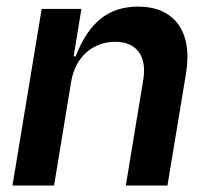

<svg xmlns="http://www.w3.org/2000/svg" viewBox="-20 -573 646 593"><path d="M199.6 -319.6C212.4 -398.4 267.8 -443.9 335.9 -443.9C401.6 -443.9 434.3 -400.2 422.6 -327.4L368.6 0H497.2L554.7 -347.3C576 -478 516 -552.6 407 -552.6C318.5 -552.6 255.7 -507.8 213.8 -399.1H207.4L231.5 -545.5H108.7L18.5 0H147Z"/></svg>

Font: Riot Sans 2.0
Style: Bold Italic
Weight: 600
Italic angle: -9.39999°
Designer: Rasmus Andersson
Foundry: rsms
Version: Version 3.006;hotconv 1.0.109;makeotfexe 2.5.65596